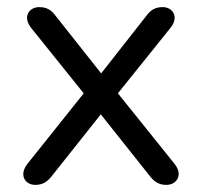

<svg xmlns="http://www.w3.org/2000/svg" viewBox="-20 -513 565 539"><path d="M79 6C99 6 112 -2 124 -17L263 -192L402 -17C415 -1 428 6 447 6C476 6 495 -22 470 -53L311 -251L458 -434C484 -465 465 -493 437 -493C417 -493 404 -486 392 -470L264 -307L135 -470C123 -486 110 -493 90 -493C62 -493 42 -466 68 -434L215 -251L57 -53C32 -21 51 6 79 6Z"/></svg>

Font: SN Pro Book
Style: Regular
Weight: 350
Designer: Tobias Whetton
Foundry: Supernotes
Version: Version 1.003;Glyphs 3.3 (3324)